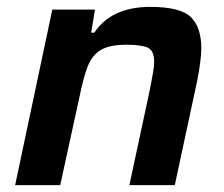

<svg xmlns="http://www.w3.org/2000/svg" viewBox="-20 -538 651 558"><path d="M24 0 132 -510H256L245 -443H254Q304 -518 417 -518Q504 -518 534.5 -488.5Q565 -459 565 -398Q565 -380 561.5 -353.5Q558 -327 552 -298L488 0H356L415 -275Q420 -301 424 -322.5Q428 -344 428 -358Q428 -391 409.5 -399.5Q391 -408 348 -408Q298 -408 272.5 -392.5Q247 -377 234.5 -344Q222 -311 212 -261L155 0Z"/></svg>

Font: Saira SemiBold
Style: Italic
Weight: 600
Italic angle: -12°
Designer: Hector Gatti with collaboration of the Omnibus-Type team
Foundry: Omnibus-Type
Version: Version 1.100; ttfautohint (v1.8.3)